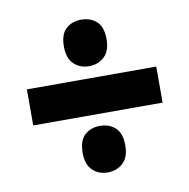

<svg xmlns="http://www.w3.org/2000/svg" viewBox="-67 -696 678 687"><g transform="rotate(-10 272.0 -352.5)"><path d="M271 -461Q238 -461 216 -482Q194 -503 194 -546Q194 -590 216 -610Q238 -630 271 -630Q305 -630 327 -610Q349 -590 349 -546Q349 -503 326.5 -482Q304 -461 271 -461ZM37 -287V-418H507V-287ZM271 -75Q238 -75 216 -96Q194 -117 194 -159Q194 -204 216 -224Q238 -244 271 -244Q305 -244 327 -224Q349 -204 349 -159Q349 -117 326.5 -96Q304 -75 271 -75Z"/></g></svg>

Font: Noto Sans Malayalam SemiCondensed Black
Style: Regular
Weight: 900
Width: 4
Designer: Jelle Bosma - Monotype Design Team
Foundry: Monotype Imaging Inc.
Version: Version 2.104; ttfautohint (v1.8.4.7-5d5b)